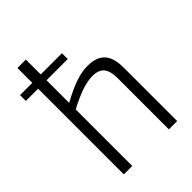

<svg xmlns="http://www.w3.org/2000/svg" viewBox="-249 -919 1031 1031"><g transform="rotate(-45 266.0 -404.0)"><path d="M-19 -695H74V-808H138V-695H299V-651H138V-479Q207 -517 256 -533.5Q305 -550 349 -550Q415 -550 447 -515.5Q479 -481 479 -405V0H416V-386Q416 -444 395 -468.5Q374 -493 329 -493Q290 -493 241.5 -476Q193 -459 138 -429V0H74V-651H-19Z"/></g></svg>

Font: Encode Sans Narrow
Style: Light
Weight: 300
Designer: Pablo Impallari, Andres Torresi
Foundry: Pablo Impallari, Andres Torresi
Version: Version 1.000; ttfautohint (v1.00) -l 8 -r 50 -G 200 -x 14 -